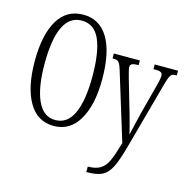

<svg xmlns="http://www.w3.org/2000/svg" viewBox="-133 -855 1210 1225"><g transform="rotate(15 471.5 -242.5)"><path d="M44 -359Q44 -533 101 -629Q158 -725 268 -725Q376 -725 433 -630.5Q490 -536 490 -358Q490 -186 431.5 -88Q373 10 267 10Q158 10 101 -89Q44 -188 44 -359ZM425 -358Q425 -519 388 -602.5Q351 -686 268 -686Q109 -686 109 -358Q109 -203 148.5 -116Q188 -29 267 -29Q347 -29 386 -114.5Q425 -200 425 -358ZM545 204Q598 204 628.5 184.5Q659 165 677.5 124Q696 83 719 2L581 -447Q573 -473 566 -484.5Q559 -496 549.5 -500Q540 -504 521 -504H519V-536H691V-505H687Q658 -505 647 -498.5Q636 -492 636 -478Q636 -469 641 -449.5Q646 -430 652 -408L704 -229L713 -199Q742 -96 749 -62Q756 -96 782 -203L837 -412Q838 -417 843.5 -439Q849 -461 849 -476Q849 -492 839 -498.5Q829 -505 799 -505H789V-536H943V-505H939Q922 -505 912.5 -499.5Q903 -494 896 -478Q889 -462 879 -426L759 12Q732 111 708.5 157.5Q685 204 650 222Q615 240 550 240H545Z"/></g></svg>

Font: Noto Serif CondLight
Style: Regular
Weight: 300
Width: 3
Designer: Monotype Design Team
Foundry: Monotype Imaging Inc.
Version: Version 1.001